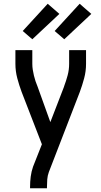

<svg xmlns="http://www.w3.org/2000/svg" viewBox="-20 -1002 540 1022"><path d="M140 0V-7Q140 -35 143.5 -62Q147 -89 156 -115L203 -234L95 -513Q82 -548 72 -585.5Q62 -623 62 -662V-735H152V-662Q152 -646 154.5 -630.5Q157 -615 160.5 -600Q164 -585 169 -570Q174 -555 180 -541L248 -352L321 -541V-542Q332 -571 340 -601Q348 -631 348 -662V-735H438V-662Q438 -623 428 -585.5Q418 -548 405 -513L240 -86Q233 -67 231.5 -47Q230 -27 230 -7V0ZM322 -793 271 -837 404 -982 466 -928ZM152 -793 101 -837 234 -982 296 -928Z"/></svg>

Font: Iosevka Curly Medium
Style: Regular
Weight: 500
Monospace: yes
Designer: Belleve Invis
Foundry: Belleve Invis
Version: Version 22.1.2; ttfautohint (v1.8.4)